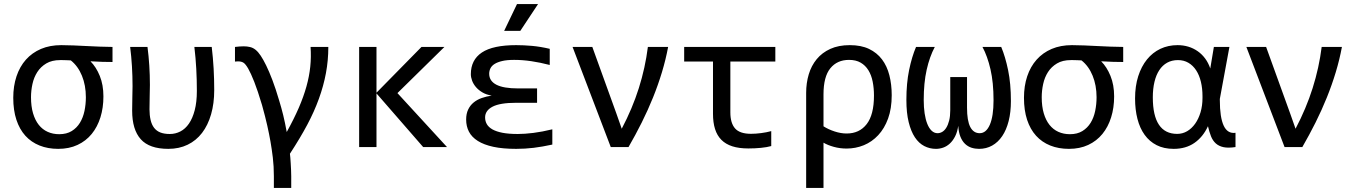

<svg xmlns="http://www.w3.org/2000/svg" viewBox="-20 -720 6638 940"><path d="M422.9 -419.9Q450.7 -392.1 468.5 -348.4Q486.3 -304.7 486.3 -248Q486.3 -192.4 471.7 -145.5Q457 -98.6 429 -64.2Q400.9 -29.8 359.6 -10.5Q318.4 8.8 265.1 8.8Q214.4 8.8 173.6 -7.6Q132.8 -23.9 104.2 -55.4Q75.7 -86.9 60.3 -133.5Q44.9 -180.2 44.9 -241.2Q44.9 -298.8 60.8 -346.4Q76.7 -394 106.9 -428Q137.2 -461.9 180.7 -480.5Q224.1 -499 279.8 -499Q308.6 -499 340.1 -497.6Q371.6 -496.1 403.8 -494.6Q436 -493.2 468.3 -491.7Q500.5 -490.2 530.8 -490.2V-416.5Q505.4 -416.5 481.4 -417.2Q457.5 -418 422.9 -419.9ZM326.7 -424.3Q319.8 -424.8 312.5 -425Q305.2 -425.3 297.6 -425.5Q290 -425.8 285.2 -425.8Q280.3 -425.8 274.9 -425.8Q233.9 -425.8 206.5 -409.4Q179.2 -393.1 162.6 -367.2Q146 -341.3 138.9 -308.8Q131.8 -276.4 131.8 -244.1Q131.8 -199.2 141.8 -165.3Q151.9 -131.3 169.9 -108.6Q188 -85.9 213.4 -74.5Q238.8 -63 270 -63Q306.2 -63 331.1 -78.4Q356 -93.8 371.3 -118.9Q386.7 -144 393.6 -176.8Q400.4 -209.5 400.4 -244.1Q400.4 -302.2 381.1 -349.4Q361.8 -396.5 326.7 -424.3Z M1016.6 -490.2Q1022.9 -437 1025.9 -384.5Q1028.8 -332 1028.8 -278.8Q1028.8 -213.4 1013.4 -160.2Q998 -106.9 969.2 -69.3Q940.4 -31.7 898.7 -11.5Q856.9 8.8 804.2 8.8Q711.4 8.8 669.2 -38.3Q627 -85.4 627 -178.2Q627 -212.4 627.9 -242.4Q628.9 -272.5 628.9 -297.9Q628.9 -397.5 617.2 -490.2H702.1Q713.9 -400.4 713.9 -304.2Q713.9 -283.7 712.9 -252Q711.9 -220.2 711.9 -184.6Q711.9 -156.2 717.3 -132.8Q722.7 -109.4 734.6 -94Q746.6 -78.6 765.4 -71.3Q784.2 -64 811.5 -64Q838.9 -64 863 -76.4Q887.2 -88.9 905 -114.7Q922.9 -140.6 933.3 -180.4Q943.8 -220.2 943.8 -274.9Q943.8 -329.6 940.9 -383.1Q938 -436.5 931.6 -490.2Z M1346.7 -228Q1357.4 -193.4 1366.5 -156.5Q1375.5 -119.6 1383.8 -73.7Q1419.4 -138.2 1442.9 -192.4Q1466.3 -246.6 1480.2 -296.4Q1494.1 -346.2 1499 -393.6Q1503.9 -440.9 1500.5 -490.2H1587.4Q1587.4 -424.3 1575.7 -361.8Q1564 -299.3 1541.3 -236.6Q1518.6 -173.8 1484.6 -109.9Q1450.7 -45.9 1399.4 32.7Q1400.4 39.1 1401.4 51.8Q1402.3 64.5 1403.3 79.8Q1404.3 95.2 1405 111.8Q1405.8 128.4 1405.8 142.6V200.2H1320.8V142.6Q1320.8 93.8 1315.7 51.3Q1310.5 8.8 1304.2 -27.1Q1297.9 -63 1288.6 -104.7Q1279.3 -146.5 1262.7 -206.1Q1241.7 -276.4 1224.9 -319.1Q1208 -361.8 1195.1 -384.3Q1182.1 -406.7 1171.9 -413.1Q1161.6 -419.4 1147.5 -419.4Q1141.1 -419.4 1138.2 -419.2Q1135.3 -418.9 1130.4 -418.5V-490.2Q1154.8 -493.2 1173.3 -493.2Q1189.9 -493.2 1204.3 -489.7Q1218.8 -486.3 1231.4 -476.1Q1244.1 -465.8 1256.3 -447.5Q1268.6 -429.2 1283 -399.9Q1297.4 -370.6 1313.5 -328.4Q1329.6 -286.1 1346.7 -228Z M2168.5 0H2051.8L1823.2 -262.7V0H1738.3V-490.2H1823.2V-266.1L2043.5 -490.2H2155.8L1925.8 -264.2Z M2684.1 -12.2Q2635.3 -1.5 2592.8 3.7Q2550.3 8.8 2507.3 8.8Q2441.9 8.8 2395.5 -1.2Q2349.1 -11.2 2319.3 -30Q2289.6 -48.8 2275.9 -75.2Q2262.2 -101.6 2262.2 -134.8Q2262.2 -163.1 2272 -183.6Q2281.7 -204.1 2298.6 -218Q2315.4 -231.9 2338.1 -240Q2360.8 -248 2387.2 -252Q2360.8 -256.3 2341.8 -267.6Q2322.8 -278.8 2310.1 -293.7Q2297.4 -308.6 2291.3 -325.2Q2285.2 -341.8 2285.2 -356.9Q2285.2 -426.8 2339.1 -462.9Q2393.1 -499 2507.3 -499Q2543.5 -499 2584.5 -495.4Q2625.5 -491.7 2671.4 -481V-401.9Q2624.5 -414.1 2581.5 -420.4Q2538.6 -426.8 2497.1 -426.8Q2462.4 -426.8 2439.2 -421.4Q2416 -416 2401.6 -407Q2387.2 -397.9 2381.1 -385.5Q2375 -373 2375 -358.9Q2375 -323.7 2409.9 -305.4Q2444.8 -287.1 2517.1 -287.1H2609.4V-216.8H2507.3Q2428.2 -216.8 2391.6 -197.8Q2355 -178.7 2355 -145Q2355 -127 2363.5 -112.1Q2372.1 -97.2 2391.1 -86.4Q2410.2 -75.7 2440.7 -69.8Q2471.2 -64 2515.1 -64Q2548.3 -64 2591.3 -69.3Q2634.3 -74.7 2684.1 -86.9ZM2614.3 -700.2 2527.3 -568.8H2448.2L2511.2 -700.2ZM2219.2 -490.2Z M2783.2 -490.2H2879.9L2997.1 -166L3023.9 -89.8Q3076.2 -189 3107.7 -288.8Q3139.2 -388.7 3151.9 -490.2H3251Q3239.7 -429.2 3220.9 -366.9Q3202.1 -304.7 3177.2 -242.9Q3152.3 -181.2 3121.8 -120.1Q3091.3 -59.1 3057.1 0H2970.2Z M3755.9 -4.9Q3734.9 1 3705.3 3.9Q3675.8 6.8 3644 6.8Q3598.1 6.8 3565.4 -3.7Q3532.7 -14.2 3511.7 -35.4Q3490.7 -56.6 3480.7 -88.4Q3470.7 -120.1 3470.7 -163.1V-418.9H3329.6V-490.2H3775.9V-418.9H3555.7V-169.9Q3555.7 -117.2 3578.9 -91.1Q3602.1 -64.9 3656.7 -64.9Q3680.2 -64.9 3706.5 -68.4Q3732.9 -71.8 3755.9 -78.1Z M4345.7 -253.9Q4345.7 -188.5 4327.9 -139.6Q4310.1 -90.8 4279.5 -58.1Q4249 -25.4 4209 -9Q4168.9 7.3 4124.5 7.3Q4092.3 7.3 4062.3 -1Q4032.2 -9.3 4011.7 -21.5V200.2H3926.8V-265.1Q3926.8 -313.5 3939.5 -356Q3952.1 -398.4 3978.5 -430.4Q4004.9 -462.4 4045.2 -480.7Q4085.4 -499 4140.6 -499Q4195.8 -499 4234.6 -480.5Q4273.4 -461.9 4298.1 -429.2Q4322.8 -396.5 4334.2 -351.6Q4345.7 -306.6 4345.7 -253.9ZM4258.8 -252Q4258.8 -288.6 4252.4 -320.6Q4246.1 -352.5 4231.4 -376.2Q4216.8 -399.9 4193.6 -413.3Q4170.4 -426.8 4136.7 -426.8Q4078.6 -426.8 4045.2 -385.7Q4011.7 -344.7 4011.7 -257.8V-101.6Q4035.6 -86.4 4066.2 -76.4Q4096.7 -66.4 4125 -66.4Q4187.5 -66.4 4223.1 -112.3Q4258.8 -158.2 4258.8 -252Z M4714.4 -192.9Q4714.4 -128.9 4730.2 -98.4Q4746.1 -67.9 4776.4 -67.9Q4808.1 -67.9 4826.2 -109.6Q4844.2 -151.4 4844.2 -229Q4844.2 -315.9 4829.3 -380.4Q4814.5 -444.8 4790 -490.2H4881.8Q4901.9 -442.4 4915.5 -376.7Q4929.2 -311 4929.2 -225.1Q4929.2 -170.9 4918.2 -127.4Q4907.2 -84 4886.7 -53.7Q4866.2 -23.4 4837.4 -7.3Q4808.6 8.8 4773.4 8.8Q4753.9 8.8 4736.3 3.2Q4718.8 -2.4 4704.8 -15.6Q4690.9 -28.8 4682.1 -50.5Q4673.3 -72.3 4671.4 -104Q4667 -73.7 4656 -52.2Q4645 -30.8 4630.1 -17.1Q4615.2 -3.4 4597.7 2.7Q4580.1 8.8 4562.5 8.8Q4531.7 8.8 4505.1 -4.9Q4478.5 -18.6 4459.2 -47.6Q4439.9 -76.7 4428.7 -122.1Q4417.5 -167.5 4417.5 -231Q4417.5 -312.5 4430.9 -377.4Q4444.3 -442.4 4464.8 -490.2H4556.6Q4531.2 -442.4 4516.8 -378.4Q4502.4 -314.5 4502.4 -230Q4502.4 -194.8 4506.8 -165Q4511.2 -135.3 4519.8 -113.8Q4528.3 -92.3 4541 -80.1Q4553.7 -67.9 4570.3 -67.9Q4582 -67.9 4593.3 -74.5Q4604.5 -81.1 4613 -95Q4621.6 -108.9 4627 -130.1Q4632.3 -151.4 4632.3 -180.2V-342.8H4714.4Z M5371.1 -419.9Q5398.9 -392.1 5416.7 -348.4Q5434.6 -304.7 5434.6 -248Q5434.6 -192.4 5419.9 -145.5Q5405.3 -98.6 5377.2 -64.2Q5349.1 -29.8 5307.9 -10.5Q5266.6 8.8 5213.4 8.8Q5162.6 8.8 5121.8 -7.6Q5081.1 -23.9 5052.5 -55.4Q5023.9 -86.9 5008.5 -133.5Q4993.2 -180.2 4993.2 -241.2Q4993.2 -298.8 5009 -346.4Q5024.9 -394 5055.2 -428Q5085.4 -461.9 5128.9 -480.5Q5172.4 -499 5228 -499Q5256.8 -499 5288.3 -497.6Q5319.8 -496.1 5352.1 -494.6Q5384.3 -493.2 5416.5 -491.7Q5448.7 -490.2 5479 -490.2V-416.5Q5453.6 -416.5 5429.7 -417.2Q5405.8 -418 5371.1 -419.9ZM5274.9 -424.3Q5268.1 -424.8 5260.7 -425Q5253.4 -425.3 5245.8 -425.5Q5238.3 -425.8 5233.4 -425.8Q5228.5 -425.8 5223.1 -425.8Q5182.1 -425.8 5154.8 -409.4Q5127.4 -393.1 5110.8 -367.2Q5094.2 -341.3 5087.2 -308.8Q5080.1 -276.4 5080.1 -244.1Q5080.1 -199.2 5090.1 -165.3Q5100.1 -131.3 5118.2 -108.6Q5136.2 -85.9 5161.6 -74.5Q5187 -63 5218.3 -63Q5254.4 -63 5279.3 -78.4Q5304.2 -93.8 5319.6 -118.9Q5335 -144 5341.8 -176.8Q5348.6 -209.5 5348.6 -244.1Q5348.6 -302.2 5329.3 -349.4Q5310.1 -396.5 5274.9 -424.3Z M5537.1 -237.8Q5537.1 -298.3 5552.5 -346.7Q5567.9 -395 5595.5 -429Q5623 -462.9 5661.1 -481Q5699.2 -499 5745.1 -499Q5772.9 -499 5797.9 -491.5Q5822.8 -483.9 5843.8 -469.2Q5864.7 -454.6 5880.4 -433.3Q5896 -412.1 5905.3 -384.8L5922.9 -490.2H5999L5952.1 -235.8V-230Q5952.1 -145.5 5970.9 -105Q5989.7 -64.5 6028.8 -69.8V0Q5993.2 5.4 5970.2 0.5Q5947.3 -4.4 5932.4 -17.8Q5917.5 -31.2 5908.9 -52.7Q5900.4 -74.2 5894 -102.1Q5869.6 -49.3 5827.6 -20.3Q5785.6 8.8 5726.1 8.8Q5678.2 8.8 5642.8 -9.3Q5607.4 -27.3 5584 -59.8Q5560.5 -92.3 5548.8 -137.7Q5537.1 -183.1 5537.1 -237.8ZM5624 -243.2Q5624 -153.8 5654.1 -109.1Q5684.1 -64.5 5743.2 -64.5Q5769.5 -64.5 5792 -77.6Q5814.5 -90.8 5831.3 -114.5Q5848.1 -138.2 5857.7 -170.4Q5867.2 -202.6 5867.2 -240.2V-249Q5867.2 -287.1 5859.4 -319.6Q5851.6 -352.1 5836.2 -375.7Q5820.8 -399.4 5798.3 -412.6Q5775.9 -425.8 5747.1 -425.8Q5717.3 -425.8 5694.3 -413.1Q5671.4 -400.4 5655.8 -376.7Q5640.1 -353 5632.1 -319.3Q5624 -285.6 5624 -243.2Z M6082 -490.2H6178.7L6295.9 -166L6322.8 -89.8Q6375 -189 6406.5 -288.8Q6438 -388.7 6450.7 -490.2H6549.8Q6538.6 -429.2 6519.8 -366.9Q6501 -304.7 6476.1 -242.9Q6451.2 -181.2 6420.7 -120.1Q6390.1 -59.1 6356 0H6269Z"/></svg>

Font: Code New Roman
Style: Regular
Weight: 400
Monospace: yes
Designer: Sam Radian
Foundry: Code New Roman
Version: Version 2.00 November 29, 2014